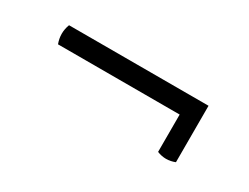

<svg xmlns="http://www.w3.org/2000/svg" viewBox="-32 -543 613 472"><g transform="rotate(30 274.5 -306.5)"><path d="M68.8 -389.2H464.8V-335V-229Q439.5 -218.8 414.1 -229V-335H68.8Q58.6 -362.3 68.8 -389.2Z"/></g></svg>

Font: Arima Madurai Medium
Style: Regular
Weight: 500
Designer: Joana Correia and Natanael Gama
Foundry: NDISCOVER
Version: Version 1.019;PS 001.019;hotconv 1.0.88;makeotf.lib2.5.64775